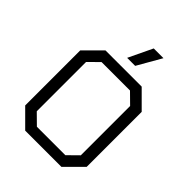

<svg xmlns="http://www.w3.org/2000/svg" viewBox="-254 -1052 1184 1184"><g transform="rotate(45 338.0 -459.5)"><path d="M70 -110V-590L180 -700H496L606 -590V-110L496 0H180ZM462 -68 530 -135V-565L462 -632H214L146 -565V-135L214 -68ZM382 -919H467L377 -762H307Z"/></g></svg>

Font: Chakra Petch
Style: Regular
Weight: 400
Designer: Katatrad Aksorn Co.,Ltd.
Foundry: Cadson Demak Co.,Ltd.
Version: Version 1.000; ttfautohint (v1.6)